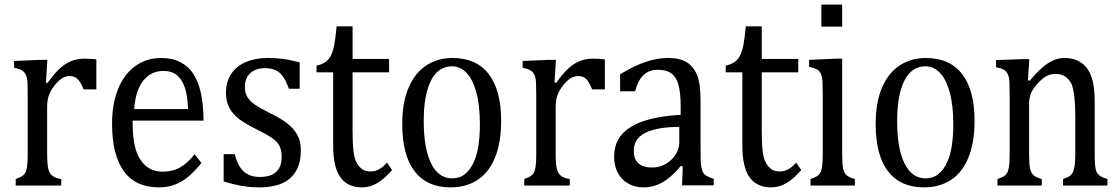

<svg xmlns="http://www.w3.org/2000/svg" viewBox="-20 -803 4848 831"><path d="M179 -446 186 -444Q213 -482 236 -504Q259 -526 285.5 -537.5Q312 -549 346 -549Q374 -549 397 -546V-416H342Q330 -446 317 -460Q304 -474 281 -474Q263 -474 246 -462.5Q229 -451 212.5 -428.5Q196 -406 190 -385.5Q184 -365 184 -339V-141Q184 -90 189.5 -70.5Q195 -51 207.5 -41.5Q220 -32 245 -28V0H48V-28Q66 -35 74.5 -40Q83 -45 88.5 -53.5Q94 -62 97 -80.5Q100 -99 100 -140V-385Q100 -422 99 -444Q98 -466 92 -479Q86 -492 74.5 -498.5Q63 -505 41 -510V-539L155 -544H185Z M852 -98Q820 -59 794 -37.5Q768 -16 737 -4Q706 8 668 8Q567 8 516 -62Q465 -132 465 -268Q465 -353 491 -417.5Q517 -482 565.5 -517Q614 -552 677 -552Q726 -552 760.5 -534Q795 -516 816 -484.5Q837 -453 848.5 -405Q860 -357 861 -281H554V-270Q554 -203 567 -158Q580 -113 609.5 -86.5Q639 -60 686 -60Q726 -60 758 -77.5Q790 -95 822 -135ZM794 -331Q792 -387 780.5 -422.5Q769 -458 746.5 -477Q724 -496 688 -496Q633 -496 599.5 -453Q566 -410 561 -331Z M1277 -419H1230Q1219 -452 1204.5 -472Q1190 -492 1171 -500Q1152 -508 1126 -508Q1087 -508 1063.5 -486.5Q1040 -465 1040 -428Q1040 -402 1049.5 -385Q1059 -368 1078.5 -353.5Q1098 -339 1147 -314Q1197 -290 1224 -268.5Q1251 -247 1266.5 -220Q1282 -193 1282 -153Q1282 -109 1269 -78.5Q1256 -48 1232 -28.5Q1208 -9 1175 -0.5Q1142 8 1103 8Q1062 8 1023.5 1Q985 -6 948 -18V-136H996Q1009 -84 1035 -60.5Q1061 -37 1106 -37Q1124 -37 1140.5 -41Q1157 -45 1170.5 -55Q1184 -65 1191.5 -82Q1199 -99 1199 -124Q1199 -153 1189.5 -171.5Q1180 -190 1159.5 -204.5Q1139 -219 1087 -245Q1043 -267 1016 -287Q989 -307 973.5 -335Q958 -363 958 -401Q958 -448 980 -482Q1002 -516 1043 -534Q1084 -552 1139 -552Q1171 -552 1201 -548.5Q1231 -545 1277 -533Z M1350 -519Q1374 -524 1389.5 -535.5Q1405 -547 1413.5 -565.5Q1422 -584 1427 -610.5Q1432 -637 1437 -689H1506V-548H1664V-490H1506V-236Q1506 -181 1510 -148Q1514 -115 1525 -96.5Q1536 -78 1549.5 -69.5Q1563 -61 1584 -61Q1604 -61 1621 -70.5Q1638 -80 1655 -99L1677 -67Q1642 -27 1611 -9.5Q1580 8 1547 8Q1484 8 1453 -36Q1422 -80 1422 -172V-490H1350Z M1930 8Q1828 8 1774.5 -61.5Q1721 -131 1721 -267Q1721 -361 1749 -425Q1777 -489 1826 -520.5Q1875 -552 1938 -552Q2042 -552 2095.5 -482Q2149 -412 2149 -280Q2149 -186 2122.5 -121Q2096 -56 2046.5 -24Q1997 8 1930 8ZM1814 -279Q1814 -160 1846 -95.5Q1878 -31 1937 -31Q1970 -31 1993 -50Q2016 -69 2030.5 -101Q2045 -133 2051 -175Q2057 -217 2057 -264Q2057 -349 2041 -405.5Q2025 -462 1998 -489Q1971 -516 1936 -516Q1877 -516 1845.5 -454.5Q1814 -393 1814 -279Z M2380 -446 2387 -444Q2414 -482 2437 -504Q2460 -526 2486.5 -537.5Q2513 -549 2547 -549Q2575 -549 2598 -546V-416H2543Q2531 -446 2518 -460Q2505 -474 2482 -474Q2464 -474 2447 -462.5Q2430 -451 2413.5 -428.5Q2397 -406 2391 -385.5Q2385 -365 2385 -339V-141Q2385 -90 2390.5 -70.5Q2396 -51 2408.5 -41.5Q2421 -32 2446 -28V0H2249V-28Q2267 -35 2275.5 -40Q2284 -45 2289.5 -53.5Q2295 -62 2298 -80.5Q2301 -99 2301 -140V-385Q2301 -422 2300 -444Q2299 -466 2293 -479Q2287 -492 2275.5 -498.5Q2264 -505 2242 -510V-539L2356 -544H2386Z M2935 -82 2927 -85Q2884 -34 2846 -13Q2808 8 2765 8Q2727 8 2698 -9Q2669 -26 2653.5 -56Q2638 -86 2638 -125Q2638 -209 2710 -253.5Q2782 -298 2926 -306V-342Q2926 -401 2916.5 -435.5Q2907 -470 2885.5 -485.5Q2864 -501 2828 -501Q2789 -501 2765 -478Q2741 -455 2729 -408H2664V-482Q2712 -510 2744 -523.5Q2776 -537 2807.5 -544.5Q2839 -552 2873 -552Q2922 -552 2951.5 -534Q2981 -516 2996.5 -479.5Q3012 -443 3012 -369V-172Q3012 -130 3012.5 -112.5Q3013 -95 3015.5 -80.5Q3018 -66 3022.5 -57.5Q3027 -49 3037 -42.5Q3047 -36 3069 -29V-1H2932ZM2920 -254Q2821 -253 2772 -227.5Q2723 -202 2723 -151Q2723 -123 2734 -107Q2745 -91 2762 -84.5Q2779 -78 2803 -78Q2836 -78 2863 -94.5Q2890 -111 2905 -135.5Q2920 -160 2920 -185Z M3121 -519Q3145 -524 3160.5 -535.5Q3176 -547 3184.5 -565.5Q3193 -584 3198 -610.5Q3203 -637 3208 -689H3277V-548H3435V-490H3277V-236Q3277 -181 3281 -148Q3285 -115 3296 -96.5Q3307 -78 3320.5 -69.5Q3334 -61 3355 -61Q3375 -61 3392 -70.5Q3409 -80 3426 -99L3448 -67Q3413 -27 3382 -9.5Q3351 8 3318 8Q3255 8 3224 -36Q3193 -80 3193 -172V-490H3121Z M3625 -783V-688H3535V-783ZM3488 -28Q3507 -35 3515.5 -40Q3524 -45 3529.5 -54Q3535 -63 3538 -81.5Q3541 -100 3541 -141V-388Q3541 -425 3540 -447.5Q3539 -470 3533 -483.5Q3527 -497 3515.5 -503Q3504 -509 3482 -514V-544L3595 -549H3625V-142Q3625 -93 3629 -74Q3633 -55 3644 -45Q3655 -35 3680 -28V0H3488Z M3979 8Q3877 8 3823.5 -61.5Q3770 -131 3770 -267Q3770 -361 3798 -425Q3826 -489 3875 -520.5Q3924 -552 3987 -552Q4091 -552 4144.5 -482Q4198 -412 4198 -280Q4198 -186 4171.5 -121Q4145 -56 4095.5 -24Q4046 8 3979 8ZM3863 -279Q3863 -160 3895 -95.5Q3927 -31 3986 -31Q4019 -31 4042 -50Q4065 -69 4079.5 -101Q4094 -133 4100 -175Q4106 -217 4106 -264Q4106 -349 4090 -405.5Q4074 -462 4047 -489Q4020 -516 3985 -516Q3926 -516 3894.5 -454.5Q3863 -393 3863 -279Z M4773 0H4581V-28Q4600 -35 4608 -40Q4616 -45 4621.5 -54Q4627 -63 4630.5 -82Q4634 -101 4634 -139V-288Q4634 -328 4632 -360.5Q4630 -393 4625.5 -414Q4621 -435 4614 -446.5Q4607 -458 4598 -466Q4589 -474 4577.5 -478.5Q4566 -483 4547 -483Q4528 -483 4511 -474.5Q4494 -466 4473.5 -444.5Q4453 -423 4443.5 -402Q4434 -381 4434 -353V-142Q4434 -93 4438 -74Q4442 -55 4453 -45Q4464 -35 4489 -28V0H4297V-28Q4316 -35 4324.5 -40Q4333 -45 4338.5 -54Q4344 -63 4347 -81.5Q4350 -100 4350 -141V-387Q4350 -424 4349 -446Q4348 -468 4342 -481.5Q4336 -495 4324.5 -501.5Q4313 -508 4291 -512V-543L4405 -547H4435L4429 -456L4436 -453Q4472 -495 4494.5 -513.5Q4517 -532 4539.5 -542Q4562 -552 4587 -552Q4614 -552 4634.5 -544.5Q4655 -537 4671 -522.5Q4687 -508 4697.5 -486Q4708 -464 4713 -433.5Q4718 -403 4718 -356V-142Q4718 -102 4720 -84.5Q4722 -67 4726.5 -58Q4731 -49 4740.5 -42Q4750 -35 4773 -28Z"/></svg>

Font: Myanglish
Style: Regular
Weight: 400
Designer: KyawKyaw ( MaYenGone)
Foundry: TattooFont3D
Version: Version 1.003 December 13, 2014